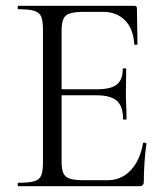

<svg xmlns="http://www.w3.org/2000/svg" viewBox="-20 -645 577 665"><path d="M462.2 0H43.4Q41.2 0 41.2 -6Q41.2 -12 43.4 -12Q80 -12 98.2 -17Q116.4 -22 122.6 -37Q128.8 -52 128.8 -81V-544Q128.8 -573 122.6 -587.5Q116.4 -602 98.2 -607.5Q80 -613 43.4 -613Q41.2 -613 41.2 -619Q41.2 -625 43.4 -625H445Q454.2 -625 454.2 -616L456.2 -492.6Q456.2 -489.8 450.8 -489.6Q445.4 -489.4 445 -492.4Q441.8 -545.8 412.6 -574.9Q383.4 -604 335.8 -604H274.6Q241 -604 223.6 -598.9Q206.2 -593.8 199.8 -579.8Q193.4 -565.8 193.4 -539V-85Q193.4 -58.8 199.6 -45Q205.8 -31.2 222.6 -26Q239.4 -20.8 272.2 -20.8H352.4Q400 -20.8 432.6 -55.2Q465.2 -89.6 475.2 -148.6Q475.4 -151.6 481.3 -150.9Q487.2 -150.2 487.2 -147.4Q483.2 -120.8 480.6 -83.7Q478 -46.6 478 -15Q478 0 462.2 0ZM406.2 -232.6Q406.2 -276.8 384.8 -295.9Q363.4 -315 313 -315H162.8V-335.8H315.6Q364.2 -335.8 384.7 -352.3Q405.2 -368.8 405.2 -406.2Q405.2 -408.4 411.1 -408.4Q417 -408.4 417 -406.2Q417 -376.4 416.5 -359.9Q416 -343.4 416 -325Q416 -302.4 417.1 -280.4Q418.2 -258.4 418.2 -232.6Q418.2 -230.6 412.2 -230.6Q406.2 -230.6 406.2 -232.6Z"/></svg>

Font: Cormorant Light
Style: Regular
Weight: 300
Designer: Christian Thalmann (Catharsis Fonts)
Foundry: Catharsis Fonts
Version: Version 4.000